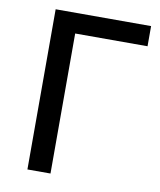

<svg xmlns="http://www.w3.org/2000/svg" viewBox="-81 -780 702 844"><g transform="rotate(10 270.0 -357.5)"><path d="M99 0V-715H525V-625H202V0Z"/></g></svg>

Font: Wix Madefor Text Medium
Style: Regular
Weight: 500
Designer: Dalton Maag Ltd
Foundry: Dalton Maag Ltd
Version: Version 3.100